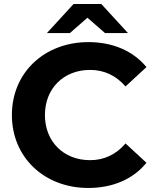

<svg xmlns="http://www.w3.org/2000/svg" viewBox="-20 -921 773 953"><path d="M414 -833 501 -757H615L483 -901H345L213 -757H327ZM427 -126C296 -126 203 -218 203 -350C203 -482 296 -574 427 -574C497 -574 556 -546 603 -492L707 -588C641 -668 540 -712 419 -712C201 -712 39 -561 39 -350C39 -139 201 12 418 12C540 12 641 -32 707 -113L603 -209C556 -154 497 -126 427 -126Z"/></svg>

Font: Montserrat Lite
Style: Bold
Weight: 700
Designer: Julieta Ulanovsky
Foundry: Julieta Ulanovsky
Version: Version 7.200;PS 007.200;hotconv 1.0.88;makeotf.lib2.5.64775